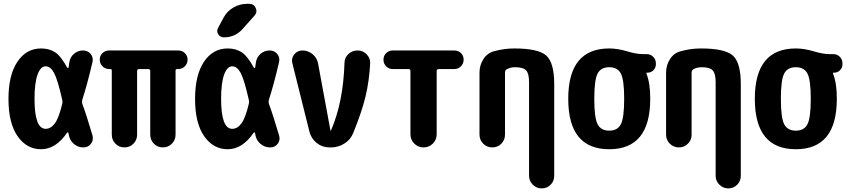

<svg xmlns="http://www.w3.org/2000/svg" viewBox="-20 -790 4540 1029"><path d="M313.5 -233.4Q316.4 -244.1 313.5 -254.9Q289.1 -363.3 270 -398.9Q251 -434.6 224.6 -434.6Q197.3 -434.6 181.2 -390.1Q165 -345.7 165 -259.8Q165 -99.6 224.6 -99.6Q252 -99.6 273.4 -127.9Q294.9 -156.2 313.5 -233.4ZM420.9 -234.4Q442.4 -176.8 475.6 -64.5Q482.4 -40 467.8 -20Q453.1 0 426.8 0Q397.5 0 375.5 -19Q353.5 -38.1 348.6 -67.4Q347.7 -68.4 347.7 -72.3Q347.7 -76.2 346.7 -77.1Q345.7 -80.1 343.3 -80.6Q340.8 -81.1 339.8 -79.1Q279.3 9.8 200.2 9.8Q123 9.8 74.2 -60.1Q25.4 -129.9 25.4 -259.8Q25.4 -387.7 73.2 -459Q121.1 -530.3 200.2 -530.3Q244.1 -530.3 275.4 -509.8Q306.6 -489.3 340.8 -426.8Q344.7 -423.8 347.7 -428.7Q347.7 -433.6 349.6 -442.9Q351.6 -452.1 351.6 -456.1Q355.5 -483.4 376.5 -501.5Q397.5 -519.5 424.8 -519.5Q450.2 -519.5 465.8 -501Q481.4 -482.4 475.6 -457Q447.3 -335.9 420.9 -254.9Q418 -244.1 420.9 -234.4Z M934.6 -519.5Q956.1 -519.5 970.7 -505.4Q985.4 -491.2 985.4 -470.2Q985.4 -449.2 970.7 -434.6Q956.1 -419.9 934.6 -419.9H928.7Q920.9 -419.9 920.9 -412.1V-68.4Q920.9 -40 901.4 -20Q881.8 0 853 0Q824.2 0 804.7 -20Q785.2 -40 785.2 -68.4V-409.2Q785.2 -419.9 774.4 -419.9H725.6Q714.8 -419.9 714.8 -409.2V-68.4Q714.8 -40 695.3 -20Q675.8 0 647 0Q618.2 0 598.6 -20Q579.1 -40 579.1 -68.4V-412.1Q579.1 -419.9 571.3 -419.9H565.4Q543.9 -419.9 529.3 -434.6Q514.6 -449.2 514.6 -470.2Q514.6 -491.2 529.3 -505.4Q543.9 -519.5 565.4 -519.5Z M1315.4 -769.5Q1340.8 -769.5 1350.6 -747.1Q1360.4 -724.6 1343.8 -706.1L1280.3 -634.8Q1240.2 -589.8 1179.7 -589.8Q1160.2 -589.8 1149.4 -606.9Q1138.7 -624 1149.4 -641.6L1178.7 -696.3Q1197.3 -730.5 1231.4 -750Q1265.6 -769.5 1304.7 -769.5ZM1313.5 -233.4Q1316.4 -244.1 1313.5 -254.9Q1289.1 -363.3 1270 -398.9Q1251 -434.6 1224.6 -434.6Q1197.3 -434.6 1181.2 -390.1Q1165 -345.7 1165 -259.8Q1165 -99.6 1224.6 -99.6Q1252 -99.6 1273.4 -127.9Q1294.9 -156.2 1313.5 -233.4ZM1420.9 -234.4Q1442.4 -176.8 1475.6 -64.5Q1483.4 -40 1468.8 -20Q1454.1 0 1427.7 0Q1398.4 0 1376 -19Q1353.5 -38.1 1348.6 -67.4Q1347.7 -68.4 1347.7 -72.3Q1347.7 -76.2 1346.7 -77.1Q1345.7 -80.1 1343.3 -80.6Q1340.8 -81.1 1339.8 -79.1Q1279.3 9.8 1200.2 9.8Q1123 9.8 1074.2 -60.1Q1025.4 -129.9 1025.4 -259.8Q1025.4 -387.7 1073.2 -459Q1121.1 -530.3 1200.2 -530.3Q1244.1 -530.3 1275.4 -509.8Q1306.6 -489.3 1340.8 -426.8Q1344.7 -423.8 1347.7 -428.7Q1347.7 -433.6 1349.6 -442.9Q1351.6 -452.1 1351.6 -456.1Q1355.5 -483.4 1376.5 -501.5Q1397.5 -519.5 1424.8 -519.5Q1450.2 -519.5 1465.8 -501Q1481.4 -482.4 1475.6 -457Q1447.3 -335.9 1420.9 -254.9Q1418 -244.1 1420.9 -234.4Z M1896.5 -519.5Q1924.8 -519.5 1944.8 -499Q1964.8 -478.5 1963.9 -451.2Q1959 -356.4 1939 -272.9Q1918.9 -189.5 1873 -77.1Q1859.4 -42 1826.2 -21Q1793 0 1754.9 0H1745.1Q1707 0 1677.7 -23.4Q1648.4 -46.9 1638.7 -83L1546.9 -451.2Q1540 -477.5 1557.1 -498.5Q1574.2 -519.5 1600.6 -519.5Q1630.9 -519.5 1654.8 -500Q1678.7 -480.5 1684.6 -450.2L1751 -90.8Q1751 -89.8 1752 -89.8Q1753.9 -89.8 1753.9 -90.8Q1819.3 -241.2 1826.2 -451.2Q1826.2 -480.5 1846.7 -500Q1867.2 -519.5 1896.5 -519.5Z M2415 -519.5Q2436.5 -519.5 2450.7 -505.4Q2464.8 -491.2 2464.8 -470.2Q2464.8 -449.2 2450.2 -434.6Q2435.5 -419.9 2415 -419.9H2331.1Q2320.3 -419.9 2320.3 -409.2V-70.3Q2320.3 -41 2299.8 -20.5Q2279.3 0 2250 0Q2220.7 0 2200.2 -20.5Q2179.7 -41 2179.7 -70.3V-409.2Q2179.7 -419.9 2168.9 -419.9H2085Q2063.5 -419.9 2049.3 -434.6Q2035.2 -449.2 2035.2 -470.2Q2035.2 -491.2 2049.8 -505.4Q2064.5 -519.5 2085 -519.5Z M2735.4 -530.3Q2865.2 -530.3 2907.7 -492.2Q2950.2 -454.1 2950.2 -339.8V152.3Q2950.2 180.7 2930.7 200.2Q2911.1 219.7 2883.3 219.7Q2855.5 219.7 2835.4 199.7Q2815.4 179.7 2815.4 152.3V-349.6Q2815.4 -395.5 2799.8 -412.6Q2784.2 -429.7 2740.2 -429.7Q2715.8 -429.7 2696.3 -418.9Q2687.5 -414.1 2686.5 -402.3V-68.4Q2686.5 -40 2667 -20Q2647.5 0 2618.2 0Q2589.8 0 2569.8 -20Q2549.8 -40 2549.8 -68.4V-400.4Q2549.8 -441.4 2571.3 -474.1Q2592.8 -506.8 2628.9 -515.6Q2682.6 -530.3 2735.4 -530.3Z M3182.6 -124.5Q3200.2 -89.8 3245.1 -89.8Q3290 -89.8 3307.6 -124.5Q3325.2 -159.2 3325.2 -260.3Q3325.2 -361.3 3307.6 -395.5Q3290 -429.7 3245.1 -429.7Q3200.2 -429.7 3182.6 -395.5Q3165 -361.3 3165 -260.3Q3165 -159.2 3182.6 -124.5ZM3445.3 -500Q3466.8 -500 3481 -485.4Q3495.1 -470.7 3495.1 -450.2V-445.3Q3495.1 -426.8 3481.9 -413.6Q3468.8 -400.4 3450.2 -400.4H3445.3Q3444.3 -400.4 3444.3 -399.4V-396.5Q3465.8 -340.8 3464.8 -259.8Q3464.8 9.8 3245.1 9.8Q3025.4 9.8 3025.4 -260.3Q3025.4 -530.3 3245.1 -530.3Q3290 -530.3 3340.3 -515.1Q3390.6 -500 3424.8 -500Z M3735.4 -530.3Q3865.2 -530.3 3907.7 -492.2Q3950.2 -454.1 3950.2 -339.8V152.3Q3950.2 180.7 3930.7 200.2Q3911.1 219.7 3883.3 219.7Q3855.5 219.7 3835.4 199.7Q3815.4 179.7 3815.4 152.3V-349.6Q3815.4 -395.5 3799.8 -412.6Q3784.2 -429.7 3740.2 -429.7Q3715.8 -429.7 3696.3 -418.9Q3687.5 -414.1 3686.5 -402.3V-68.4Q3686.5 -40 3667 -20Q3647.5 0 3618.2 0Q3589.8 0 3569.8 -20Q3549.8 -40 3549.8 -68.4V-400.4Q3549.8 -441.4 3571.3 -474.1Q3592.8 -506.8 3628.9 -515.6Q3682.6 -530.3 3735.4 -530.3Z M4182.6 -124.5Q4200.2 -89.8 4245.1 -89.8Q4290 -89.8 4307.6 -124.5Q4325.2 -159.2 4325.2 -260.3Q4325.2 -361.3 4307.6 -395.5Q4290 -429.7 4245.1 -429.7Q4200.2 -429.7 4182.6 -395.5Q4165 -361.3 4165 -260.3Q4165 -159.2 4182.6 -124.5ZM4445.3 -500Q4466.8 -500 4481 -485.4Q4495.1 -470.7 4495.1 -450.2V-445.3Q4495.1 -426.8 4481.9 -413.6Q4468.8 -400.4 4450.2 -400.4H4445.3Q4444.3 -400.4 4444.3 -399.4V-396.5Q4465.8 -340.8 4464.8 -259.8Q4464.8 9.8 4245.1 9.8Q4025.4 9.8 4025.4 -260.3Q4025.4 -530.3 4245.1 -530.3Q4290 -530.3 4340.3 -515.1Q4390.6 -500 4424.8 -500Z"/></svg>

Font: Rounded-X Mgen+ 1mn bold
Style: Bold
Weight: 700
Designer: [Source Han Sans]
Ryoko NISHIZUKA  (kana & ideographs); Paul D. Hunt (Latin, Greek & Cyrillic); Wenlong ZHANG  (bopomofo
Version: Version 1.059.20150602